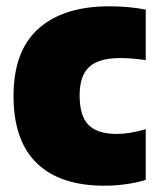

<svg xmlns="http://www.w3.org/2000/svg" viewBox="-20 -579 506 610"><path d="M23 -274Q23 -417.5 102.5 -488.2Q182 -559 327.5 -559Q389.5 -559 443 -548.5V-388Q399 -394.5 362 -394.5Q294 -394.5 263.5 -366.5Q233 -338.5 233 -276Q233 -210 261.5 -181.8Q290 -153.5 350.5 -153.5Q371.5 -153.5 393 -157Q414.5 -160.5 443 -168.5V-7.5Q414.5 1.5 380.2 6.2Q346 11 311.5 11Q171 11 97 -60.5Q23 -132 23 -274Z"/></svg>

Font: Encode Sans SemiCondensed Black
Style: Regular
Weight: 900
Width: 4
Designer: Multiple Designers
Foundry: Impallari Type
Version: Version 2.000